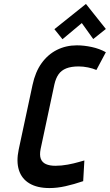

<svg xmlns="http://www.w3.org/2000/svg" viewBox="-20 -942 557 974"><path d="M517 -795 416 -922 256 -794 297 -743 395 -825 453 -744ZM469 -587 517 -677Q485 -695 445.5 -703.5Q406 -712 370 -712Q315 -712 269 -689Q223 -666 191 -621.5Q159 -577 145 -511L75 -184Q62 -123 76 -79Q90 -35 129.5 -11.5Q169 12 231 12Q270 12 312.5 2.5Q355 -7 402 -23L408 -128Q403 -127 379.5 -120Q356 -113 324 -107Q292 -101 261 -101Q232 -101 213 -109.5Q194 -118 187 -136.5Q180 -155 186 -186L256 -514Q263 -545 277 -565Q291 -585 316 -595Q341 -605 379 -605Q402 -605 426.5 -600Q451 -595 469 -587Z"/></svg>

Font: Advent Pro
Style: Bold Italic
Weight: 700
Italic angle: -12°
Designer: VivaRado, Andreas Kalpakidis
Foundry: VivaRado, Andreas Kalpakidis
Version: Version 3.000